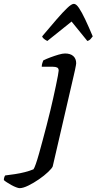

<svg xmlns="http://www.w3.org/2000/svg" viewBox="-157 -778 502 998"><path d="M-55 200Q-61 200 -73 195.5Q-85 191 -97.5 184Q-110 177 -121 170Q-132 163 -137 158Q-137 150 -134.5 143Q-132 136 -130 134Q-106 131 -79 127Q-52 123 -27 116.5Q-2 110 17 102Q22 95 29.5 73.5Q37 52 46 20Q55 -12 65 -49.5Q75 -87 85.5 -127Q96 -167 105 -205Q112 -234 119.5 -267.5Q127 -301 133.5 -332Q140 -363 144 -384.5Q148 -406 148 -411Q148 -423 140 -427Q132 -431 118 -431H60Q60 -441 63 -450Q66 -459 68 -464Q84 -472 105.5 -480Q127 -488 147.5 -494Q168 -500 181 -500Q209 -500 224 -486.5Q239 -473 239 -449Q239 -447 237.5 -438Q236 -429 233 -415Q230 -401 226 -384L117 87Q113 97 93 116Q73 135 45.5 154Q18 173 -9.5 186.5Q-37 200 -55 200ZM89 -565Q79 -570 71.5 -576Q64 -582 62 -589Q104 -639 137 -677Q170 -715 192.5 -736.5Q215 -758 227 -758Q239 -758 253.5 -736.5Q268 -715 286 -677Q304 -639 325 -589Q321 -584 314.5 -576Q308 -568 297 -565L215 -666Z"/></svg>

Font: Texturina Medium
Style: Italic
Weight: 500
Italic angle: -11°
Designer: Guillermo Torres Carreño
Foundry: Omnibus-Type
Version: Version 1.002